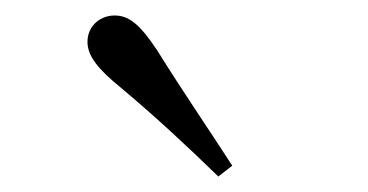

<svg xmlns="http://www.w3.org/2000/svg" viewBox="-20 -838 475 248"><path d="M280 -624C249 -672 216 -720 183 -773C161 -806 147 -818 128 -818C110 -818 93 -805 93 -784C93 -766 106 -749 137 -724C181 -687 222 -649 262 -610Z"/></svg>

Font: Source Han Serif CN
Style: Regular
Weight: 400
Designer: Ryoko NISHIZUKA 西塚涼子 (kana & ideographs); Frank Grießhammer (Latin, Greek & Cyrillic); Wenlong ZHANG 张文龙 (bopomofo); San
Foundry: Adobe
Version: Version 2.003;hotconv 1.1.1;makeotfexe 2.6.0